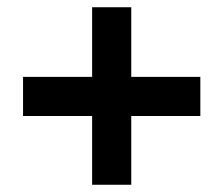

<svg xmlns="http://www.w3.org/2000/svg" viewBox="-20 -616 612 525"><path d="M231.9 -596.2H338.9V-405.8H527.8V-298.8H338.9V-110.8H231.9V-298.8H43V-405.8H231.9Z"/></svg>

Font: Nokora
Style: Bold
Weight: 700
Designer: Danh Hong
Version: Version 8.000; ttfautohint (v1.8.3)